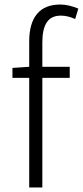

<svg xmlns="http://www.w3.org/2000/svg" viewBox="-20 -828 366 848"><path d="M35 -528 109 -533V-645Q109 -725 143.5 -766.5Q178 -808 246 -808Q266 -808 286.5 -803Q307 -798 326 -790L312 -744Q279 -759 249 -759Q206 -759 186.5 -729Q167 -699 167 -642V-533H288V-484H167V0H109V-484H35Z"/></svg>

Font: Kinto Sans Light
Style: Regular
Weight: 300
Designer: Authors: Ryoko NISHIZUKA  (kana & ideographs); Paul D. Hunt (Latin, Greek & Cyrillic); Wenlong ZHANG  (bopomofo); Sandol
Foundry: Adobe Systems Incorporated, ookami Inc.
Version: Version 0.001